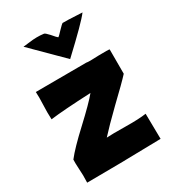

<svg xmlns="http://www.w3.org/2000/svg" viewBox="-175 -817 824 914"><g transform="rotate(-30 236.5 -360.5)"><path d="M94 -713 129 -717Q171 -723 209 -718Q215 -718 234 -697Q255 -672 260 -669Q265 -671 286 -694Q307 -716 312 -718Q324 -719 419 -714Q391 -676 257 -551ZM443 -363Q413 -330 332 -253Q258 -181 221 -140Q246 -142 328 -141Q398 -140 438 -146L440 -7Q194 -1 33 -1Q35 -43 32 -79Q30 -111 31 -129Q65 -173 145 -247Q230 -326 260 -363Q105 -356 37 -347Q35 -386 37 -427Q39 -471 37 -497L315 -498Q326 -495 383 -498Q438 -499 443 -497Z"/></g></svg>

Font: Londrina Solid
Style: Regular
Weight: 400
Designer: Marcelo Magalhaes
Foundry: Marcelo Magalh„es
Version: Version 1.001 2011